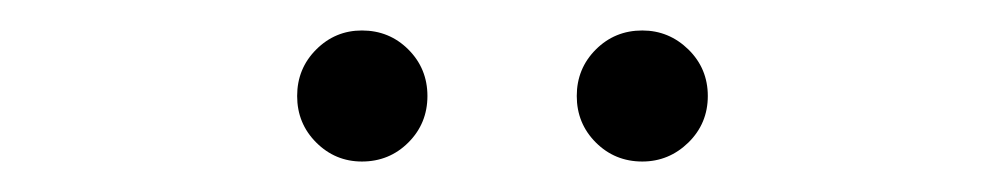

<svg xmlns="http://www.w3.org/2000/svg" viewBox="-20 -682 659 126"><path d="M217.5 -576Q200 -576 187.5 -588.5Q175 -601 175 -619Q175 -637 187.5 -649.5Q200 -662 217.5 -662Q235.5 -662 248 -649.5Q260.5 -637 260.5 -619Q260.5 -601 248 -588.5Q235.5 -576 217.5 -576ZM401.5 -576Q383.5 -576 371 -588.5Q358.5 -601 358.5 -619Q358.5 -637 371 -649.5Q383.5 -662 401.5 -662Q419 -662 431.8 -649.5Q444.5 -637 444.5 -619Q444.5 -601 431.8 -588.5Q419 -576 401.5 -576Z"/></svg>

Font: Sono Monospace ExtraLight
Style: Regular
Weight: 250
Version: Version 2.112